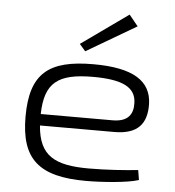

<svg xmlns="http://www.w3.org/2000/svg" viewBox="-53 -775 763 836"><g transform="rotate(5 329.0 -357.0)"><path d="M301 -550 519 -678 480 -726 275 -580ZM361 -43C212 -43 143 -79 133 -211H458C560 -211 600 -259 598 -346C595 -446 516 -497 342 -497C146 -497 67 -433 67 -244C67 -58 148 12 353 12C423 12 535 4 583 -12L576 -55C521 -49 439 -43 361 -43ZM345 -442C474 -442 532 -413 534 -345C536 -297 515 -261 446 -261H132C135 -398 191 -442 345 -442Z"/></g></svg>

Font: Exo 2 Light Expanded
Style: Regular
Weight: 300
Width: 7
Designer: Natanael Gama
Version: Version 1.001;PS 001.001;hotconv 1.0.70;makeotf.lib2.5.58329